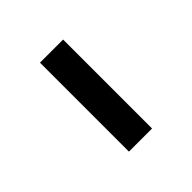

<svg xmlns="http://www.w3.org/2000/svg" viewBox="17 -841 467 467"><g transform="rotate(45 250.0 -608.0)"><path d="M97 -569V-648.5H403V-569Z"/></g></svg>

Font: Newsreader ExtraBold
Style: Regular
Weight: 800
Designer: Hugues Gentile
Foundry: Production Type
Version: Version 1.003